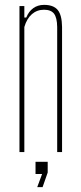

<svg xmlns="http://www.w3.org/2000/svg" viewBox="-20 -625 333 789"><path d="M60 0V-600H80V-553H88Q98 -578 116.8 -591.5Q135.5 -605 161 -605Q200 -605 217.2 -584Q234.5 -563 235 -514V0H215V-514Q214.5 -552.5 202 -568.8Q189.5 -585 161 -585Q132 -585 111 -566.8Q90 -548.5 80 -514V0ZM133 144 153 90H126V40H176V84L155 144Z"/></svg>

Font: Big Shoulders Display Thin Thin
Style: Regular
Weight: 250
Version: Version 2.002